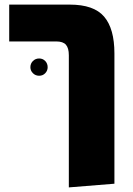

<svg xmlns="http://www.w3.org/2000/svg" viewBox="-20 -591 577 834"><path d="M477 -359V207L279 223V-351Q279 -382 266.5 -396.5Q254 -411 224 -411H20V-571H283Q388 -571 432.5 -518.5Q477 -466 477 -359ZM112 -299Q112 -315 123 -326Q134 -337 150 -337Q166 -337 176.5 -326Q187 -315 187 -299Q187 -284 176.5 -273Q166 -262 150 -262Q134 -262 123 -273Q112 -284 112 -299Z"/></svg>

Font: FiraGO Heavy
Style: Regular
Weight: 900
Designer: bBox Type
Foundry: bBox Type GmbH
Version: Version 1.001